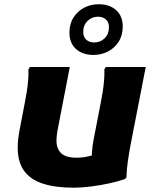

<svg xmlns="http://www.w3.org/2000/svg" viewBox="-20 -857 714 889"><path d="M62 -174Q62 -191.1 64 -210.7Q66 -230.2 70 -251.6L95.2 -382.8Q99.9 -405.6 104 -432.1Q108.1 -458.6 110.3 -485.5Q112.6 -512.4 111.6 -536L118.4 -546.8H303.2L246 -251.6Q243.7 -238.4 242.6 -226.7Q241.4 -215 241.4 -206.2Q241.4 -169 262.9 -147.9Q284.4 -126.8 334.8 -126.8Q363.6 -126.8 392.8 -133.9Q421.9 -140.9 445.6 -150.8L406 -96Q403.9 -120 405.7 -150.6Q407.6 -181.1 414 -213.6L446.8 -382.8Q451.5 -405.6 455.6 -432.1Q459.7 -458.6 461.9 -485.5Q464.2 -512.4 463.2 -536L470 -546.8H654.8L584.4 -185.6Q577.7 -150 572 -110.7Q566.2 -71.4 565.6 -36L558.8 -28Q528.8 -17.4 487.9 -8.4Q447 0.6 402.9 6.3Q358.8 12 318.8 12Q237.2 12 179.8 -6.3Q122.3 -24.5 92.1 -65.2Q62 -105.8 62 -174ZM413.5 -602.6Q362.5 -602.6 332 -630Q301.5 -657.4 301.5 -705.4Q301.5 -746.8 320.5 -776.3Q339.5 -805.8 370.2 -821.6Q400.9 -837.4 436.3 -837.4Q487.3 -837.4 517.8 -810Q548.3 -782.6 548.3 -734.6Q548.3 -693.2 529.3 -663.7Q510.3 -634.2 479.6 -618.4Q448.9 -602.6 413.5 -602.6ZM416.3 -660.4Q444.8 -660.4 464.7 -680.1Q484.5 -699.8 484.5 -730.6Q484.5 -754.6 470.1 -767.1Q455.7 -779.6 433.5 -779.6Q405.3 -779.6 385.3 -759.9Q365.3 -740.2 365.3 -709.4Q365.3 -685.4 379.7 -672.9Q394.1 -660.4 416.3 -660.4Z"/></svg>

Font: Kufam
Style: Italic
Weight: 400
Italic angle: -11°
Designer: Artur Schmal
Foundry: Original Type
Version: Version 1.301; ttfautohint (v1.8.3)